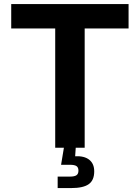

<svg xmlns="http://www.w3.org/2000/svg" viewBox="-20 -748 708 972"><path d="M36.8 -603.8V-727.5H630.9V-603.8H408.7V0H259.5V-603.8ZM271.9 204.1V146H334Q357.4 146 367.3 139Q377.1 132.1 377.1 115.9Q377.1 99.6 367.3 92.9Q357.4 86.2 334 86.2H289.2L307 -21.3H363.4V0L360.5 43Q406.8 40.8 431.9 60.8Q457 80.8 457 119.5Q457 164.6 429.3 184.3Q401.5 204.1 340.3 204.1Z"/></svg>

Font: Adwaita Sans
Style: Regular
Weight: 400
Designer: Rasmus Andersson
Foundry: rsms
Version: Version 4.001;git-9221beed3